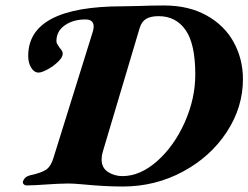

<svg xmlns="http://www.w3.org/2000/svg" viewBox="-20 -674 907 701"><path d="M281 -1Q247 -4 231 -4Q211 -4 192 -3Q173 -2 158 -1Q100 3 77 3Q71 3 66.5 -1.5Q62 -6 64 -12Q70 -29 90 -34Q132 -43 149 -55Q166 -67 175 -97L319 -559Q322 -570 322 -577Q322 -603 292 -603Q247 -603 216.5 -581.5Q186 -560 186 -524Q186 -517 190 -511.5Q194 -506 195 -504Q197 -500 203 -493Q209 -486 209 -478Q209 -465 192 -448.5Q175 -432 153.5 -420.5Q132 -409 121 -409Q105 -409 94 -426.5Q83 -444 83 -470Q83 -651 428 -651L482 -652Q534 -654 579 -654Q669 -654 734.5 -617.5Q800 -581 833.5 -519.5Q867 -458 867 -385Q867 -282 807.5 -191.5Q748 -101 647 -47Q546 7 428 7Q363 7 281 -1ZM693 -402Q693 -514 657.5 -564.5Q622 -615 559 -615Q530 -615 513.5 -605Q497 -595 490 -572L355 -119Q351 -106 351 -92Q351 -61 374.5 -46Q398 -31 427 -31Q492 -31 554 -86Q616 -141 654.5 -227.5Q693 -314 693 -402Z"/></svg>

Font: EB Garamond ExtraBold
Style: Italic
Weight: 800
Italic angle: -17.2°
Designer: Georg Duffner and Octavio Pardo
Foundry: Georg Duffner
Version: Version 1.000